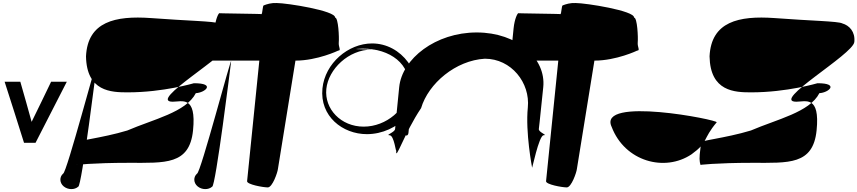

<svg xmlns="http://www.w3.org/2000/svg" viewBox="-20 -913 5787 1296"><path d="M219.8 51C218.6 51 143.4 51 142.2 51C142.2 51 12.3 -361.5 11.1 -361.5C11.1 -361.5 118.3 -361.5 117.1 -361.5C117.1 -361.5 194.7 -90.5 193.5 -90.5C193.5 -90.5 326.3 -361.5 325.1 -361.5C325.1 -361.5 432.3 -361.5 431.1 -361.5Z M636 -498C640.1 -544.5 428.9 259 405.9 259C380.7 281.2 380.9 321 409.8 345C438.7 369 482.9 369.5 508.1 347C531.1 347 633.5 -474 636 -498Z M1146.2 -226.4C971.5 -226.4 1529.2 -545.5 1537.7 -629.4C1544.8 -699.2 1503.6 -741.5 1456.4 -755C1429 -770 1238.5 -772.6 998.1 -791.1C757.6 -808.1 571.8 -767 560.5 -532.8C564.7 -294.1 731.4 -289.6 841.7 -289.6C1083.9 -289.6 1288.2 -351.4 1288.9 -351.2C1439.7 -351.4 1364.1 -287.1 1301.8 -284.2C1236.2 -155.4 1014.5 -107.7 839.5 -32.2C666.9 20.3 471.3 39.3 504.2 49.8C503 56.8 498.6 85 494.1 129.8C489.7 173.2 498.3 200.9 501.3 200.9C474.3 200.9 608.6 186 850.9 186C1093.1 186 1259.2 201.5 1283 -32.7C1307.2 -271.4 1207 -226.4 1146.2 -226.4Z M1540 -498C1544.1 -544.5 1332.9 259 1309.9 259C1284.7 281.2 1284.9 321 1313.8 345C1342.7 369 1386.9 369.5 1412.1 347C1435.1 347 1537.5 -474 1540 -498Z M1461.2 -824.1C1455.8 -824.9 1435.5 -787.8 1428.8 -722C1425.7 -690.6 1422.4 -658.3 1419.2 -627C1416 -595.6 1368.4 -658.3 1365.2 -627C1362 -595.6 1372.2 -503.9 1394.7 -503.9C1394.8 -503.8 1582.3 -503.8 1730.5 -503.8C1709.7 -299.7 1647.9 310 1647.9 310C1645.7 332.2 1756.4 352 1787.7 352C1819.1 352 1853.6 250.5 1855.9 228L1974.3 -503.8C2122.6 -503.9 2263 -571.4 2263 -571.4C2285.2 -571.4 2263.5 -595.6 2266.7 -627C2269.9 -658.3 2264.2 -794.6 2241.7 -794.6C2246.3 -840.1 1917.5 -892.6 1847 -892.6C1811.4 -894.5 1780.1 -884.5 1760 -876.5C1752.8 -876.5 1751.6 -819.5 1745.1 -817.6C1749.4 -819.6 1443.1 -822.6 1461.2 -824.1Z M2737 -15.7 2760.2 -236.9C2782.4 -455.6 2771 -195.4 2794.3 -188.9C2843.7 -424.1 2687.3 -619.8 2491.5 -619.8C2330.6 -619.8 2173.7 -486.1 2156.5 -316.4C2137.4 -128.1 2292.9 -7.5 2456.3 -7.5C2561.1 -7.5 2659 -53.9 2726.6 -126.8C2722 -81 2719.8 -60.1 2715.2 -14.2C2712.9 8.3 2734.7 6.8 2737 -15.7ZM2182.7 -312.4C2196.4 -447.2 2334 -578.1 2487.7 -578.1C2662 -578.1 2259 -578.6 2426.4 -585.1C2614.2 -585.1 2756.3 -479.7 2739.3 -312.4C2725.6 -177.6 2588.6 -58.2 2434.9 -58.2C2281.2 -58.2 2169 -177.6 2182.7 -312.4Z M3617.1 -42C3617.1 -42 3622.4 -82.8 3647 -325C3666.4 -516.8 3474.9 -693.9 3197.7 -693.9C2920.5 -693.9 2694 -516.8 2674.6 -325C2649.9 -82.8 2646.9 -42 2646.9 -42C2644.6 -19.5 2578.4 0 2609.7 0C2641.1 0 2652.7 124 2655 101.5C2646.2 187.5 2709.3 -15.7 2822.3 -183C2871.8 -350.3 3056.2 -505.2 3252.7 -516.7C3431.1 -516.7 3559.8 -354.3 3542.8 -187C3525.8 -19.7 3571.6 218 3571.6 218C3569.3 240.5 3617.9 0 3649.3 0C3680.6 0 3614.9 -19.5 3617.1 -42Z M3479.2 -824.1C3473.8 -824.9 3453.5 -787.8 3446.8 -722C3443.7 -690.6 3440.4 -658.3 3437.2 -627C3434 -595.6 3386.4 -658.3 3383.2 -627C3380 -595.6 3390.2 -503.9 3412.7 -503.9C3412.8 -503.8 3600.3 -503.8 3748.5 -503.8C3727.7 -299.7 3665.9 310 3665.9 310C3663.7 332.2 3774.4 352 3805.7 352C3837.1 352 3871.6 250.5 3873.9 228L3992.3 -503.8C4140.6 -503.9 4281 -571.4 4281 -571.4C4303.2 -571.4 4281.5 -595.6 4284.7 -627C4287.9 -658.3 4282.2 -794.6 4259.7 -794.6C4264.3 -840.1 3935.5 -892.6 3865 -892.6C3829.4 -894.5 3798.1 -884.5 3778 -876.5C3770.8 -876.5 3769.6 -819.5 3763.1 -817.6C3767.4 -819.6 3461.1 -822.6 3479.2 -824.1Z M4817.5 -87.2C4835.1 -102.9 4009 -266 4108.8 -56.2C4197.7 177.1 4467 250 4647.7 128.6C4762.4 46 4720.6 28 4817.5 -87.2Z M5355.2 -226.4C5180.5 -226.4 5738.2 -545.5 5746.7 -629.4C5753.8 -699.2 5712.6 -741.5 5665.4 -755C5638 -770 5447.5 -772.6 5207.1 -791.1C4966.6 -808.1 4780.8 -767 4769.5 -532.8C4773.7 -294.1 4940.4 -289.6 5050.7 -289.6C5292.9 -289.6 5497.2 -351.4 5497.9 -351.2C5648.7 -351.4 5573.1 -287.1 5510.8 -284.2C5445.2 -155.4 5223.5 -107.7 5048.5 -32.2C4875.9 20.3 4680.3 39.3 4713.2 49.8C4712 56.8 4707.6 85 4703.1 129.8C4698.7 173.2 4707.3 200.9 4710.3 200.9C4683.3 200.9 4817.6 186 5059.9 186C5302.1 186 5468.2 201.5 5492 -32.7C5516.2 -271.4 5416 -226.4 5355.2 -226.4Z"/></svg>

Font: AnarchicType
Style: Slant
Weight: 400
Version: Version Something